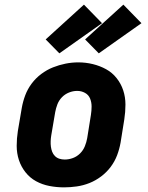

<svg xmlns="http://www.w3.org/2000/svg" viewBox="-20 -800 640 828"><path d="M256 8Q224 8 193 2Q162 -4 135.5 -18.5Q109 -33 90 -57Q71 -81 61.5 -110Q52 -139 52 -171Q52 -203 57 -235L74 -335Q79 -363 89 -389.5Q99 -416 116.5 -439.5Q134 -463 158 -481Q182 -499 208.5 -509.5Q235 -520 262.5 -525.5Q290 -531 318 -531Q350 -531 380.5 -523.5Q411 -516 437.5 -501.5Q464 -487 483 -463Q502 -439 511.5 -410Q521 -381 521 -349Q521 -317 516 -285L500 -185Q495 -157 485 -130.5Q475 -104 457.5 -80.5Q440 -57 416 -39Q392 -21 365.5 -10.5Q339 0 311 4Q283 8 256 8ZM259 -112Q277 -112 294.5 -118.5Q312 -125 325.5 -138.5Q339 -152 346 -169.5Q353 -187 356 -204L372 -304Q375 -323 375 -341Q375 -359 368.5 -375Q362 -391 346.5 -399.5Q331 -408 313 -408Q295 -408 277.5 -401Q260 -394 247 -380.5Q234 -367 227.5 -350Q221 -333 218 -316L201 -216Q199 -204 198.5 -191.5Q198 -179 199.5 -167.5Q201 -156 205 -145.5Q209 -135 217 -127Q225 -119 236 -115.5Q247 -112 259 -112ZM406 -570 347 -630 512 -780 590 -700ZM236 -570 177 -630 342 -780 420 -700Z"/></svg>

Font: Iosevka Etoile Heavy Oblique
Style: Regular
Weight: 900
Italic angle: -9°
Designer: Belleve Invis
Foundry: Belleve Invis
Version: Version 15.5.2; ttfautohint (v1.8.4)